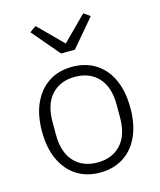

<svg xmlns="http://www.w3.org/2000/svg" viewBox="-115 -846 783 940"><g transform="rotate(-15 276.0 -375.5)"><path d="M276 12Q208 12 158 -20Q108 -52 80 -112Q52 -172 52 -256Q52 -340 80 -400Q108 -460 158 -492Q208 -524 276 -524Q344 -524 394.5 -492Q445 -460 472.5 -400Q500 -340 500 -256Q500 -172 472.5 -112Q445 -52 394.5 -20Q344 12 276 12ZM276 -39Q351 -39 395 -86.5Q439 -134 439 -224V-288Q439 -378 395 -425.5Q351 -473 276 -473Q202 -473 158 -425.5Q114 -378 114 -288V-224Q114 -134 158 -86.5Q202 -39 276 -39ZM311 -601H241L123 -740L155 -763L276 -642L397 -763L429 -740Z"/></g></svg>

Font: IBM Plex Sans Light
Style: Regular
Weight: 300
Designer: Mike Abbink, Paul van der Laan, Pieter van Rosmalen
Foundry: Bold Monday
Version: Version 3.201